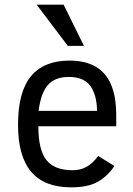

<svg xmlns="http://www.w3.org/2000/svg" viewBox="-20 -786 568 821"><path d="M144 -246.1Q144 -144.5 178.7 -101.3Q213.4 -58.1 290 -58.1Q324.2 -58.1 350.1 -72.5Q376 -86.9 399.9 -119.1L469.2 -76.2Q439.9 -32.2 397.9 -8.5Q356 15.1 284.2 15.1Q169.9 15.1 113.5 -51.3Q57.1 -117.7 57.1 -252Q57.1 -392.6 112.1 -459.7Q167 -526.9 277.8 -526.9Q377.4 -526.9 427.2 -469.5Q477.1 -412.1 477.1 -293V-246.1ZM395 -312Q394 -380.9 366 -418.9Q337.9 -457 274.9 -457Q214.8 -457 184.8 -422.6Q154.8 -388.2 145 -312ZM270 -589.8 136.7 -766.1H252L338.9 -589.8Z"/></svg>

Font: ClearSansRegular
Style: Regular
Weight: 400
Foundry: Intel Corporation
Version: Version 1.00